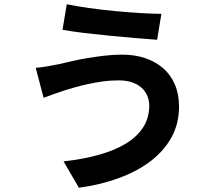

<svg xmlns="http://www.w3.org/2000/svg" viewBox="-20 -825 1040 903"><path d="M682 -329Q682 -353 672.5 -375Q663 -397 645 -413Q627 -429 600.5 -438Q574 -447 539 -447Q498 -447 460 -441.5Q422 -436 388.5 -428.5Q355 -421 327.5 -413Q300 -405 281 -399Q259 -392 233 -382.5Q207 -373 185 -365L148 -506Q173 -508 202.5 -513Q232 -518 256 -523Q283 -529 317 -537Q351 -545 389.5 -551.5Q428 -558 470 -563Q512 -568 555 -568Q614 -568 663 -551.5Q712 -535 747.5 -504Q783 -473 802.5 -427.5Q822 -382 822 -324Q822 -244 787 -180Q752 -116 689.5 -68Q627 -20 540.5 12Q454 44 351 58L279 -66Q371 -76 445.5 -97Q520 -118 572.5 -150Q625 -182 653.5 -226.5Q682 -271 682 -329ZM294 -805Q337 -796 397 -787.5Q457 -779 520 -773Q583 -767 641.5 -763.5Q700 -760 739 -760L719 -638Q675 -641 616.5 -646Q558 -651 496 -657Q434 -663 375.5 -670Q317 -677 274 -685Z"/></svg>

Font: SpoqaHanSansJP-Bold
Style: Regular
Weight: 700
Designer: [Source Han Sans]
Ryoko NISHIZUKA  (kana & ideographs); Paul D. Hunt (Latin, Greek & Cyrillic); Wenlong ZHANG  (bopomofo
Foundry: Spoqa (http://bi.spoqa.com)
Version: Version 1.002.20150607